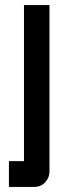

<svg xmlns="http://www.w3.org/2000/svg" viewBox="-20 -731 252 753"><path d="M174 -711V-57Q174 -35 157.5 -16.5Q141 2 115 2H15V-99H74V-711Z"/></svg>

Font: Fundamental  Brigade
Style: Regular
Weight: 400
Designer: Peter Wiegel, original typeface by Arno Drescher 1935
Foundry: Peter Wiegel
Version: Version 0.000 2012 initial release